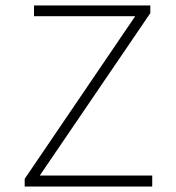

<svg xmlns="http://www.w3.org/2000/svg" viewBox="-20 -680 640 700"><path d="M70 0V-28L473 -621H104V-660H528V-632L125 -40H535V0Z"/></svg>

Font: TypoPRO Source Code Pro
Style: Regular
Weight: 300
Monospace: yes
Designer: Paul D. Hunt, Teo Tuominen
Foundry: Adobe Systems Incorporated
Version: Version 2.010;PS 1.0;hotconv 1.0.84;makeotf.lib2.5.63406